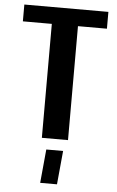

<svg xmlns="http://www.w3.org/2000/svg" viewBox="-62 -742 625 1024"><g transform="rotate(5 251.0 -230.0)"><path d="M181 0H321V-610H476V-700H26V-610H181ZM193 240H283L300 60H210Z"/></g></svg>

Font: Tanklager Original
Style: Regular
Weight: 400
Designer: Ariel Martín Pérez
Foundry: Tunera Type Foundry
Version: Version 1.000;Glyphs 3.3 (3310)